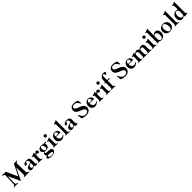

<svg xmlns="http://www.w3.org/2000/svg" viewBox="1187 -4431 8298 8298"><g transform="rotate(-45 5336.0 -282.5)"><path d="M445 9.2C449.9 9.2 454.5 6.4 461.3 -7.8L697.8 -504.3L708.5 -526.3C712 -533 713.1 -533 713.8 -526.3L722.3 -121.4C723.4 -57.5 715.9 -40.5 665.8 -23.8C653.8 -19.9 648.8 -14.2 648.4 -6.4C648.8 1.1 653.8 6.4 664.1 6.4C683.6 6.4 738.3 0 804.7 0C884.6 0 916.2 6 963.4 6C978 6 983 0 983 -7.5C983 -16 976.6 -21.3 958.5 -26.6C907.7 -42.3 872.9 -62.1 871.1 -127.1L859 -605.5C859.7 -668.3 875.4 -684.7 930.4 -700.6C946.7 -705.3 952.8 -710.9 952.8 -719.5C952.8 -726.2 947.8 -731.5 937.1 -731.5C912.3 -731.9 877.8 -728 832.4 -727.3C788.7 -727.3 783.7 -728 775.2 -728C764.6 -728 757.1 -724.4 752.5 -715.2L523.1 -236.5C516.3 -222.3 509.9 -213.8 503.6 -213.8C496.1 -213.8 488.6 -225.1 479.8 -245.7L277.3 -697.4C267.4 -719.5 257.5 -727.3 239.7 -727.3C231.9 -727.3 218.8 -727.3 207.4 -727.3H184.3C123.9 -727.6 77.8 -732.2 45.5 -732.2C34.1 -732.2 29.1 -726.6 29.1 -718.8C29.1 -710.2 35.2 -703.8 56.1 -698.9C115.8 -685 143.5 -663.7 144.9 -600.5L122.2 -105.8C119 -40.5 77.1 -30.9 51.5 -23.1C41.9 -19.9 35.2 -16 35.2 -7.5C35.2 3.2 44.4 6 54 6C72.8 6 101.9 0 151.3 0C224.8 0 243.3 5.7 275.6 5.7C287.6 5.7 296.9 1.1 296.5 -9.2C296.9 -18.5 289.4 -22 277.7 -24.5C207.4 -38.4 173.3 -57.2 176.5 -138.8L190 -495.4L191.1 -513.5C191.8 -519.9 192.5 -521.7 194.6 -518.1L429.3 -6.4C435 6.4 439.6 9.2 445 9.2Z M1133.2 14.2C1188.6 14.2 1255.7 -18.8 1290.1 -41.2C1293 -43 1295.1 -44 1297.2 -44C1300.4 -44 1302.6 -41.5 1304.3 -37.6C1317.1 -9.6 1343 11.4 1380.3 11.4C1431.1 11.4 1490.1 -24.1 1490.1 -45.5C1490.1 -49 1488.3 -52.6 1483 -52.6C1478.3 -52.6 1468 -44 1454.2 -44C1429.3 -44 1418.3 -64.6 1418 -114.3C1417.6 -206 1420.1 -223.4 1419.4 -296.5C1418.7 -388.1 1366.1 -446 1235.4 -445.3C1110.8 -444.6 1043 -391 1043 -316.1C1043 -295.1 1047.9 -288.4 1060 -288.4C1084.2 -288.4 1165.5 -311.4 1165.5 -340.6C1165.1 -348.7 1163.7 -361.9 1164.1 -371.4C1164.1 -392.8 1177.6 -412.6 1210.6 -412.6C1247.9 -412.6 1280.5 -390.3 1295.1 -346.6C1301.5 -328.5 1301.5 -300.1 1300.4 -279.8C1299.7 -262.8 1294 -256 1277.3 -252.5C1164.8 -229.4 1030.5 -205.3 1030.5 -89.5C1030.5 -22 1064.6 14.2 1133.2 14.2ZM1152.3 -109.4C1152.3 -180.8 1206.7 -211.3 1275.9 -226.6C1292.6 -229.8 1298.7 -225.1 1299 -208.1C1299.7 -175.8 1299 -143.1 1297.9 -110.8C1296.2 -61.1 1248.2 -41.2 1207 -41.2C1157.3 -41.2 1152.3 -81.7 1152.3 -109.4Z M1536.2 7.8C1549 7.8 1585.2 0 1629.3 0C1692.8 0 1733.7 7.8 1772 7.8C1779.1 7.8 1789.1 6 1789.1 -5C1789.1 -12.4 1784.4 -16 1772 -18.8C1719.1 -30.2 1700.3 -52.6 1700.3 -120.7V-271.3C1700.3 -316.4 1721.2 -332.4 1750 -332.4C1801.8 -332.4 1822.4 -284.8 1838.1 -284.8C1855.1 -284.8 1903.4 -348.4 1903.4 -374.3C1903.4 -394.5 1834.9 -443.2 1809.3 -443.2C1783 -443.2 1738.6 -388.5 1718.8 -362.9C1713.1 -355.5 1709.2 -352.3 1705.6 -352.3C1698.9 -352.3 1700.3 -367.5 1700.3 -391.3C1700.3 -409.8 1701.7 -431.8 1701.7 -442.5C1701.7 -450.3 1698.5 -453.8 1692.8 -453.8C1688.9 -453.8 1686.4 -452.8 1681.8 -449.9C1639.9 -426.8 1601.6 -408.7 1536.2 -396.3C1519.9 -393.1 1510.3 -390.3 1510.3 -381C1510.3 -373.6 1515.6 -370.7 1526.3 -367.9C1575.6 -354.4 1577.4 -341.6 1577.4 -294.7V-75.3C1577.4 -52.9 1574.2 -28.4 1539.1 -17.8C1527.3 -13.8 1523.4 -9.6 1523.4 -3.6C1523.4 3.6 1528.8 7.8 1536.2 7.8Z M2136.4 208.8C2277.3 208.8 2390.3 145.6 2390.3 47.6C2390.3 8.5 2372.5 -20.2 2335.6 -37.3C2292.6 -58.2 2226.2 -62.9 2134.2 -67.5C2062.1 -70.7 2032 -78.1 2032 -101.2C2032 -129.3 2076 -151.3 2085.6 -151.6C2091.6 -152 2111.5 -143.8 2148.4 -143.8C2250 -143.8 2340.2 -203.1 2340.2 -293.7C2340.2 -322.4 2330.6 -350.9 2313.2 -374.6C2308.2 -381 2309.3 -383.2 2317.5 -383.2C2357.6 -382.1 2383.2 -380.7 2389.9 -380.7C2402 -380.7 2405.2 -411.6 2405.2 -418.3C2405.2 -424 2403.1 -426.8 2395.2 -426.8C2389.2 -426.8 2369.3 -426.5 2261.4 -424C2253.2 -424.4 2247.5 -425.4 2239.7 -428.3C2212.4 -439.3 2180 -445.3 2143.1 -445.3C2002.8 -445.3 1949.6 -357.6 1949.6 -293.3C1949.6 -240.8 1985.1 -194.2 2035.2 -171.2C2042.3 -168 2045.1 -165.1 2045.1 -162.3C2045.1 -159.1 2041.2 -156.2 2033.4 -151.6C1982.2 -122.9 1968.7 -82.4 1968.7 -49.7C1968.7 -23.8 1977.6 3.2 2010.3 35.2C2012.8 37.6 2017 42.6 2017 45.5C2017 51.1 1998.6 48.7 1974.8 57.2C1947.4 67.1 1929.7 85.6 1929.7 113.6C1929.7 192.8 2067.5 208.8 2136.4 208.8ZM2026.3 98.7C2026.3 60.4 2054.7 54 2090.6 54C2113.6 54 2197.8 60 2232.6 66.1C2278.1 73.9 2296.5 87.4 2296.5 114.3C2296.5 165.1 2230.5 179.3 2171.9 179.3C2083.8 179.3 2026.3 153.8 2026.3 98.7ZM2062.5 -326C2062.5 -384.9 2092.7 -422.2 2131.4 -422.2C2189.6 -422.2 2226.2 -338.1 2226.2 -266C2226.2 -201 2195.7 -168.3 2159.1 -168.3C2095.5 -168.3 2062.5 -263.5 2062.5 -326Z M2468.4 7.8C2481.2 7.8 2517.4 0 2561.4 0C2625 0 2665.8 7.8 2704.2 7.8C2711.3 7.8 2721.2 6 2721.2 -5C2721.2 -12.4 2716.6 -16 2704.2 -18.8C2651.3 -30.2 2632.5 -52.6 2632.5 -120.7V-391.3C2632.5 -409.8 2633.9 -431.8 2633.9 -442.5C2633.9 -450.3 2630.7 -453.8 2625 -453.8C2621.1 -453.8 2618.6 -452.8 2614 -449.9C2572.1 -426.8 2533.7 -408.7 2468.4 -396.3C2452.1 -393.1 2442.5 -390.3 2442.5 -381C2442.5 -373.6 2447.8 -370.7 2458.5 -367.9C2507.8 -354.4 2509.6 -341.6 2509.6 -294.7V-75.3C2509.6 -52.9 2506.4 -28.4 2471.2 -17.8C2459.5 -13.8 2455.6 -9.6 2455.6 -3.6C2455.6 3.6 2460.9 7.8 2468.4 7.8ZM2493.6 -615.4C2493.6 -572.8 2525.6 -543.7 2566.8 -543.7C2608 -543.7 2639.9 -572.8 2639.9 -615.4C2639.9 -657.7 2608 -687.1 2566.8 -687.1C2525.6 -687.1 2493.6 -657.7 2493.6 -615.4Z M2948.5 11C3011.7 11 3064.6 -13.1 3111.9 -56.8C3131.4 -75.3 3146.3 -95.2 3146.3 -105.8C3146.3 -111.5 3142 -116.1 3134.6 -116.1C3125 -116.1 3120.7 -106.9 3108.7 -95.9C3081.7 -71 3047.9 -62.5 3016 -62.5C2916.2 -62.5 2862.2 -154.8 2862.2 -227.6C2862.2 -247.9 2865.1 -251.4 2888.8 -251.4H3116.5C3136 -251.4 3142.4 -261 3142.4 -282.3C3142.4 -359.7 3070.3 -445.3 2956.3 -445.3C2831.7 -445.3 2741.8 -332.7 2741.8 -206.7C2741.8 -85.6 2818.9 11 2948.5 11ZM2860.4 -300.1C2860.4 -351.9 2892.4 -417.6 2949.6 -417.6C3001.1 -417.6 3035.2 -370 3035.2 -317.1C3035.2 -289.1 3027.7 -282.3 2996.4 -281.2C2963.4 -280.2 2905.9 -278.8 2891 -278.8C2866.1 -278.4 2860.4 -282 2860.4 -300.1Z M3203.8 7.8C3216.6 7.8 3252.8 0 3296.9 0C3360.4 0 3401.3 7.8 3439.6 7.8C3446.7 7.8 3456.7 6 3456.7 -5C3456.7 -12.4 3452.1 -16 3439.6 -18.8C3386.7 -30.2 3367.9 -52.6 3367.9 -120.7V-711.6C3367.9 -730.1 3369.3 -752.1 3369.3 -762.8C3369.3 -770.6 3366.1 -774.1 3360.4 -774.1C3356.5 -774.1 3354 -773.1 3349.4 -770.2C3307.5 -747.2 3269.2 -729 3203.8 -716.6C3187.5 -713.4 3177.9 -710.6 3177.9 -701.3C3177.9 -693.9 3183.2 -691.1 3193.9 -688.2C3243.3 -674.7 3245 -661.9 3245 -615.1V-75.3C3245 -52.9 3241.8 -28.4 3206.7 -17.8C3195 -13.8 3191.1 -9.6 3191.1 -3.6C3191.1 3.6 3196.4 7.8 3203.8 7.8Z M3593 14.2C3648.4 14.2 3715.6 -18.8 3750 -41.2C3752.8 -43 3755 -44 3757.1 -44C3760.3 -44 3762.4 -41.5 3764.2 -37.6C3777 -9.6 3802.9 11.4 3840.2 11.4C3891 11.4 3949.9 -24.1 3949.9 -45.5C3949.9 -49 3948.2 -52.6 3942.8 -52.6C3938.2 -52.6 3927.9 -44 3914.1 -44C3889.2 -44 3878.2 -64.6 3877.8 -114.3C3877.5 -206 3880 -223.4 3879.3 -296.5C3878.6 -388.1 3826 -446 3695.3 -445.3C3570.7 -444.6 3502.8 -391 3502.8 -316.1C3502.8 -295.1 3507.8 -288.4 3519.9 -288.4C3544 -288.4 3625.4 -311.4 3625.4 -340.6C3625 -348.7 3623.6 -361.9 3623.9 -371.4C3623.9 -392.8 3637.4 -412.6 3670.5 -412.6C3707.7 -412.6 3740.4 -390.3 3755 -346.6C3761.4 -328.5 3761.4 -300.1 3760.3 -279.8C3759.6 -262.8 3753.9 -256 3737.2 -252.5C3624.6 -229.4 3490.4 -205.3 3490.4 -89.5C3490.4 -22 3524.5 14.2 3593 14.2ZM3612.2 -109.4C3612.2 -180.8 3666.5 -211.3 3735.8 -226.6C3752.5 -229.8 3758.5 -225.1 3758.9 -208.1C3759.6 -175.8 3758.9 -143.1 3757.8 -110.8C3756 -61.1 3708.1 -41.2 3666.9 -41.2C3617.2 -41.2 3612.2 -81.7 3612.2 -109.4Z M4451.7 14.2C4594.8 14.2 4718.4 -56.1 4718.4 -213.8C4718.4 -485.4 4284.8 -432.9 4284.8 -596.9C4284.8 -652.7 4317.8 -696 4403.8 -696C4558.9 -696 4612.6 -555 4634.9 -517.4C4639.6 -508.9 4644.2 -503.6 4651.3 -503.6C4661.2 -503.6 4664.1 -513.5 4664.1 -522.4C4664.1 -537.3 4658 -592 4650.2 -667.6C4648.4 -687.1 4645.2 -690.3 4626.4 -698.2C4587.4 -714.5 4501.4 -739.7 4418 -739.7C4251.4 -739.7 4189.3 -638.8 4189.3 -536.6C4189.3 -282 4614.7 -321.4 4614.7 -155.5C4614.7 -66.8 4540.5 -32 4458.8 -32C4330.3 -32 4274.1 -117.5 4220.5 -234C4212.7 -251.8 4210.9 -256.7 4202.1 -256.7C4191.8 -256.7 4188.2 -249.3 4188.2 -240.1C4188.2 -226.2 4197.4 -132.1 4203.5 -68.5C4206 -42.6 4212.4 -38.4 4233.7 -29.1C4295.1 -2.1 4381 14.2 4451.7 14.2Z M4996.1 11C5059.3 11 5112.2 -13.1 5159.4 -56.8C5179 -75.3 5193.9 -95.2 5193.9 -105.8C5193.9 -111.5 5189.6 -116.1 5182.2 -116.1C5172.6 -116.1 5168.3 -106.9 5156.2 -95.9C5129.3 -71 5095.5 -62.5 5063.6 -62.5C4963.8 -62.5 4909.8 -154.8 4909.8 -227.6C4909.8 -247.9 4912.6 -251.4 4936.4 -251.4H5164.1C5183.6 -251.4 5190 -261 5190 -282.3C5190 -359.7 5117.9 -445.3 5003.9 -445.3C4879.3 -445.3 4789.4 -332.7 4789.4 -206.7C4789.4 -85.6 4866.5 11 4996.1 11ZM4908 -300.1C4908 -351.9 4940 -417.6 4997.2 -417.6C5048.7 -417.6 5082.7 -370 5082.7 -317.1C5082.7 -289.1 5075.3 -282.3 5044 -281.2C5011 -280.2 4953.5 -278.8 4938.6 -278.8C4913.7 -278.4 4908 -282 4908 -300.1Z M5261 7.8C5273.8 7.8 5310 0 5354 0C5417.6 0 5458.5 7.8 5496.8 7.8C5503.9 7.8 5513.8 6 5513.8 -5C5513.8 -12.4 5509.2 -16 5496.8 -18.8C5443.9 -30.2 5425.1 -52.6 5425.1 -120.7V-271.3C5425.1 -316.4 5446 -332.4 5474.8 -332.4C5526.6 -332.4 5547.2 -284.8 5562.9 -284.8C5579.9 -284.8 5628.2 -348.4 5628.2 -374.3C5628.2 -394.5 5559.7 -443.2 5534.1 -443.2C5507.8 -443.2 5463.4 -388.5 5443.5 -362.9C5437.9 -355.5 5433.9 -352.3 5430.4 -352.3C5423.7 -352.3 5425.1 -367.5 5425.1 -391.3C5425.1 -409.8 5426.5 -431.8 5426.5 -442.5C5426.5 -450.3 5423.3 -453.8 5417.6 -453.8C5413.7 -453.8 5411.2 -452.8 5406.6 -449.9C5364.7 -426.8 5326.3 -408.7 5261 -396.3C5244.7 -393.1 5235.1 -390.3 5235.1 -381C5235.1 -373.6 5240.4 -370.7 5251.1 -367.9C5300.4 -354.4 5302.2 -341.6 5302.2 -294.7V-75.3C5302.2 -52.9 5299 -28.4 5263.8 -17.8C5252.1 -13.8 5248.2 -9.6 5248.2 -3.6C5248.2 3.6 5253.6 7.8 5261 7.8Z M5695.7 7.8C5708.5 7.8 5744.7 0 5788.7 0C5852.3 0 5893.1 7.8 5931.5 7.8C5938.6 7.8 5948.5 6 5948.5 -5C5948.5 -12.4 5943.9 -16 5931.5 -18.8C5878.6 -30.2 5859.7 -52.6 5859.7 -120.7V-391.3C5859.7 -409.8 5861.2 -431.8 5861.2 -442.5C5861.2 -450.3 5858 -453.8 5852.3 -453.8C5848.4 -453.8 5845.9 -452.8 5841.3 -449.9C5799.4 -426.8 5761 -408.7 5695.7 -396.3C5679.3 -393.1 5669.7 -390.3 5669.7 -381C5669.7 -373.6 5675.1 -370.7 5685.7 -367.9C5735.1 -354.4 5736.9 -341.6 5736.9 -294.7V-75.3C5736.9 -52.9 5733.7 -28.4 5698.5 -17.8C5686.8 -13.8 5682.9 -9.6 5682.9 -3.6C5682.9 3.6 5688.2 7.8 5695.7 7.8ZM5720.9 -615.4C5720.9 -572.8 5752.8 -543.7 5794 -543.7C5835.2 -543.7 5867.2 -572.8 5867.2 -615.4C5867.2 -657.7 5835.2 -687.1 5794 -687.1C5752.8 -687.1 5720.9 -657.7 5720.9 -615.4Z M6038.4 -377.8V-75.3C6038.4 -52.9 6035.2 -28.4 6000 -17.8C5988.3 -13.8 5984.4 -9.6 5984.4 -3.6C5984.4 3.6 5989.7 7.8 5997.2 7.8C6009.9 7.8 6046.2 0 6090.2 0C6153.8 0 6194.6 7.8 6233 7.8C6240.1 7.8 6250 6 6250 -5C6250 -12.4 6245.4 -16 6233 -18.8C6180 -30.2 6161.2 -52.6 6161.2 -120.7H6160.9V-377.8C6161.2 -386 6164.1 -388.8 6172.2 -389.2L6273.1 -388.5C6281.2 -388.8 6284.8 -391.7 6286.2 -399.9L6289.8 -421.2C6290.8 -429.3 6288.4 -432.2 6280.2 -432.2L6172.2 -430.8C6164.1 -430.8 6161.2 -433.6 6160.9 -441.8V-616.1C6160.9 -680.8 6164.4 -723.7 6209.9 -723.7C6269.2 -723.7 6279.8 -615.1 6294.7 -615.1C6316.1 -615.1 6359.7 -686.8 6359.7 -721.6C6359.7 -747.2 6310 -762.8 6253.9 -762.8C6156.6 -762.8 6036.6 -682.2 6037.6 -533.4L6038 -447.4C6038 -439.3 6035.2 -435.4 6027.7 -431.8L5985.4 -415.5C5978 -411.9 5975.9 -408 5977.3 -400.2L5978 -396.3C5979 -390.6 5980.8 -388.8 5988.6 -388.8L6027 -389.2C6035.2 -388.8 6038 -386 6038.4 -377.8Z M6841.3 14.2C6984.4 14.2 7108 -56.1 7108 -213.8C7108 -485.4 6674.4 -432.9 6674.4 -596.9C6674.4 -652.7 6707.4 -696 6793.3 -696C6948.5 -696 7002.1 -555 7024.5 -517.4C7029.1 -508.9 7033.7 -503.6 7040.8 -503.6C7050.8 -503.6 7053.6 -513.5 7053.6 -522.4C7053.6 -537.3 7047.6 -592 7039.8 -667.6C7038 -687.1 7034.8 -690.3 7016 -698.2C6976.9 -714.5 6891 -739.7 6807.5 -739.7C6641 -739.7 6578.8 -638.8 6578.8 -536.6C6578.8 -282 7004.3 -321.4 7004.3 -155.5C7004.3 -66.8 6930 -32 6848.4 -32C6719.8 -32 6663.7 -117.5 6610.1 -234C6602.3 -251.8 6600.5 -256.7 6591.6 -256.7C6581.3 -256.7 6577.8 -249.3 6577.8 -240.1C6577.8 -226.2 6587 -132.1 6593 -68.5C6595.5 -42.6 6601.9 -38.4 6623.2 -29.1C6684.7 -2.1 6770.6 14.2 6841.3 14.2Z M7385.7 11C7448.9 11 7501.8 -13.1 7549 -56.8C7568.5 -75.3 7583.5 -95.2 7583.5 -105.8C7583.5 -111.5 7579.2 -116.1 7571.7 -116.1C7562.1 -116.1 7557.9 -106.9 7545.8 -95.9C7518.8 -71 7485.1 -62.5 7453.1 -62.5C7353.3 -62.5 7299.4 -154.8 7299.4 -227.6C7299.4 -247.9 7302.2 -251.4 7326 -251.4H7553.6C7573.2 -251.4 7579.5 -261 7579.5 -282.3C7579.5 -359.7 7507.5 -445.3 7393.5 -445.3C7268.8 -445.3 7179 -332.7 7179 -206.7C7179 -85.6 7256 11 7385.7 11ZM7297.6 -300.1C7297.6 -351.9 7329.5 -417.6 7386.7 -417.6C7438.2 -417.6 7472.3 -370 7472.3 -317.1C7472.3 -289.1 7464.8 -282.3 7433.6 -281.2C7400.6 -280.2 7343 -278.8 7328.1 -278.8C7303.3 -278.4 7297.6 -282 7297.6 -300.1Z M7650.6 7.8C7663.4 7.8 7699.6 0 7743.6 0C7807.2 0 7843.8 7.8 7872.2 7.8C7879.3 7.8 7889.9 6 7889.9 -5C7889.9 -12.8 7885.3 -16.7 7872.9 -19.9C7837 -29.1 7817.5 -46.9 7815 -103.7L7814.6 -296.5C7815.7 -321.4 7835.6 -376.4 7897.7 -376.4C7959.2 -376.4 7974.1 -327.1 7974.1 -260.7V-75.3C7974.1 -52.9 7970.9 -28.4 7935.7 -17.8C7924 -13.8 7920.1 -9.6 7920.1 -3.6C7920.1 3.6 7925.4 7.8 7932.9 7.8C7945.7 7.8 7981.9 0 8025.9 0C8089.5 0 8126.1 7.8 8154.1 7.8C8161.2 7.8 8172.2 6 8172.2 -5C8172.2 -12.8 8167.6 -16.7 8155.2 -19.9C8116.5 -29.8 8096.9 -49.7 8096.9 -117.2V-293.3C8096.9 -321.4 8114.7 -376.4 8180.4 -376.4C8252.5 -376.4 8255.3 -310 8255.3 -258.5V-75.3C8255.3 -52.9 8252.1 -28.4 8217 -17.8C8205.3 -13.8 8201.3 -9.6 8201.3 -3.6C8201.3 3.6 8206.7 7.8 8214.1 7.8C8226.9 7.8 8263.1 0 8307.2 0C8370.4 0 8407.3 7.8 8435.4 7.8C8442.5 7.8 8453.1 6 8453.1 -5C8453.1 -12.8 8448.5 -16.7 8436.1 -19.9C8400.2 -29.1 8381 -46.5 8378.2 -102.3V-268.5C8378.2 -344.8 8363.3 -441.8 8234.7 -441.1C8166.9 -440.7 8131.7 -410.9 8094.1 -371.1C8088.4 -365.4 8084.9 -365.8 8080.3 -372.5C8050.8 -416.2 8011 -441.1 7958.5 -441.1C7868.3 -441.1 7828.5 -367.2 7819.6 -367.2C7815.7 -367.2 7814.6 -370.4 7814.6 -378.6V-391.3C7814.6 -409.8 7816.1 -431.8 7816.1 -442.5C7816.1 -450.3 7812.9 -453.8 7807.2 -453.8C7803.3 -453.8 7800.8 -452.8 7796.2 -449.9C7754.3 -426.8 7715.9 -408.7 7650.6 -396.3C7634.2 -393.1 7624.6 -390.3 7624.6 -381C7624.6 -373.6 7630 -370.7 7640.6 -367.9C7690 -354.4 7691.8 -341.6 7691.8 -294.7V-75.3C7691.8 -52.9 7688.6 -28.4 7653.4 -17.8C7641.7 -13.8 7637.8 -9.6 7637.8 -3.6C7637.8 3.6 7643.1 7.8 7650.6 7.8Z M8503.2 7.8C8516 7.8 8552.2 0 8596.2 0C8659.8 0 8700.6 7.8 8739 7.8C8746.1 7.8 8756 6 8756 -5C8756 -12.4 8751.4 -16 8739 -18.8C8686.1 -30.2 8667.3 -52.6 8667.3 -120.7V-391.3C8667.3 -409.8 8668.7 -431.8 8668.7 -442.5C8668.7 -450.3 8665.5 -453.8 8659.8 -453.8C8655.9 -453.8 8653.4 -452.8 8648.8 -449.9C8606.9 -426.8 8568.5 -408.7 8503.2 -396.3C8486.9 -393.1 8477.3 -390.3 8477.3 -381C8477.3 -373.6 8482.6 -370.7 8493.3 -367.9C8542.6 -354.4 8544.4 -341.6 8544.4 -294.7V-75.3C8544.4 -52.9 8541.2 -28.4 8506 -17.8C8494.3 -13.8 8490.4 -9.6 8490.4 -3.6C8490.4 3.6 8495.7 7.8 8503.2 7.8ZM8528.4 -615.4C8528.4 -572.8 8560.4 -543.7 8601.6 -543.7C8642.8 -543.7 8674.7 -572.8 8674.7 -615.4C8674.7 -657.7 8642.8 -687.1 8601.6 -687.1C8560.4 -687.1 8528.4 -657.7 8528.4 -615.4Z M8831.3 -615.1V-81.7C8831.3 -28.4 8829.9 -8.9 8829.9 2.5C8829.9 8.2 8832.4 14.2 8839.1 14.2C8844.1 14.2 8848.7 10.7 8855.1 4.6C8875.7 -15.3 8892.8 -32.3 8900.6 -32.3C8912.6 -32.3 8934.7 -16.7 8954.2 -8.5C8978.3 3.6 9013.8 11.4 9052.2 11.4C9209.5 11.4 9276.3 -120 9276.3 -237.6C9276.3 -351.6 9213.4 -446 9110.8 -446C9057.2 -446 9011.7 -419 8967.3 -381L8962.7 -377.1C8957 -373.2 8955.3 -373.2 8954.2 -378.6V-711.6C8954.2 -730.1 8955.6 -752.1 8955.6 -762.8C8955.6 -770.6 8952.4 -774.1 8946.7 -774.1C8942.8 -774.1 8940.3 -773.1 8935.7 -770.2C8893.8 -747.2 8855.5 -729 8790.1 -716.6C8773.8 -713.4 8764.2 -710.6 8764.2 -701.3C8764.2 -693.9 8769.5 -691.1 8780.2 -688.2C8829.5 -674.7 8831.3 -661.9 8831.3 -615.1ZM8954.2 -116.8V-307.5C8954.2 -346.6 8998.6 -380 9042.3 -380C9108 -380 9159.1 -303.6 9159.1 -195.3C9159.1 -123.2 9136.4 -15.6 9056.5 -15.6C8992.5 -15.6 8954.2 -82 8954.2 -116.8Z M9575.6 14.2C9724.1 14.2 9818.2 -92.3 9818.5 -221.2C9818.5 -351.6 9722.3 -442.5 9578.1 -442.5C9428.6 -442.5 9334.9 -337.4 9334.9 -208.1C9335.2 -78.1 9430.4 14.2 9575.6 14.2ZM9453.1 -258.2C9452.8 -360.8 9503.6 -414.8 9561.8 -414.8C9659.1 -414.8 9700.3 -263.1 9700.3 -169C9700.3 -61.8 9647 -13.5 9593 -13.5C9498.6 -13.5 9452.8 -160.9 9453.1 -258.2Z M9881 7.8C9893.8 7.8 9930 0 9974.1 0C10037.6 0 10078.5 7.8 10116.8 7.8C10123.9 7.8 10133.9 6 10133.9 -5C10133.9 -12.4 10129.3 -16 10116.8 -18.8C10063.9 -30.2 10045.1 -52.6 10045.1 -120.7V-711.6C10045.1 -730.1 10046.5 -752.1 10046.5 -762.8C10046.5 -770.6 10043.3 -774.1 10037.6 -774.1C10033.7 -774.1 10031.2 -773.1 10026.6 -770.2C9984.7 -747.2 9946.4 -729 9881 -716.6C9864.7 -713.4 9855.1 -710.6 9855.1 -701.3C9855.1 -693.9 9860.4 -691.1 9871.1 -688.2C9920.5 -674.7 9922.2 -661.9 9922.2 -615.1V-75.3C9922.2 -52.9 9919 -28.4 9883.9 -17.8C9872.2 -13.8 9868.3 -9.6 9868.3 -3.6C9868.3 3.6 9873.6 7.8 9881 7.8Z M10381.4 -446C10224.1 -446 10157.3 -314.6 10157.3 -197.1C10157.3 -83.1 10220.2 11.4 10322.8 11.4C10378.6 11.4 10425.4 -17.8 10471.2 -57.9C10477.3 -62.1 10479 -61.1 10479.4 -53.6C10479.4 -35.9 10479 -16.7 10478.7 -2.5C10478.3 9.2 10480.1 12.4 10487.2 12.4C10491.8 12.4 10565.3 -12.1 10654.5 -25.9C10665.5 -27.7 10671.5 -34.8 10671.5 -39.1C10671.5 -49.7 10664.4 -52.6 10654.5 -54C10633.9 -57.2 10601.9 -55.4 10601.9 -113.6H10601.6V-711.3L10601.9 -711.6C10601.9 -730.1 10603.3 -752.1 10603.3 -762.8C10603.3 -770.6 10600.1 -774.1 10594.5 -774.1C10590.6 -774.1 10588.1 -773.1 10583.5 -770.2C10541.5 -747.2 10503.2 -729 10437.9 -716.6C10421.5 -713.4 10411.9 -710.6 10411.9 -701.3C10411.9 -693.9 10417.3 -691.1 10427.9 -688.2C10477.3 -674.7 10479 -661.9 10479 -615.1L10479.4 -615.4V-438.9C10479 -430.8 10476.6 -429 10468.4 -431.1L10466.6 -431.8C10443.5 -440.7 10413.4 -446 10381.4 -446ZM10274.5 -239.3C10274.5 -311.4 10297.2 -419 10377.1 -419C10441.1 -419 10479.4 -352.6 10479.4 -317.8V-127.1C10479.4 -88.1 10435 -54.7 10391.3 -54.7C10325.6 -54.7 10274.5 -131 10274.5 -239.3Z"/></g></svg>

Font: Margiela Serif Semibold
Style: Regular
Weight: 600
Designer: Andreas Faust, Stefan Endress
Version: Version 1.002;FEAKit 1.0